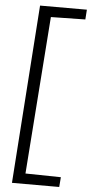

<svg xmlns="http://www.w3.org/2000/svg" viewBox="-65 -791 512 1083"><g transform="rotate(5 191.0 -250.0)"><path d="M377.9 -699.2 381.8 -754.9H116.7L45.9 254.9H313.5L317.9 199.2L117.2 195.8L183.1 -695.8Z"/></g></svg>

Font: Lora Italic
Style: Regular
Weight: 400
Italic angle: -3°
Designer: Olga Karpushina, Alexei Vanyashin
Foundry: Cyreal
Version: Version 1.011;PS 001.011;hotconv 1.0.70;makeotf.lib2.5.58329